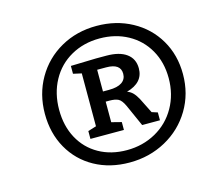

<svg xmlns="http://www.w3.org/2000/svg" viewBox="-88 -856 895 803"><g transform="rotate(-15 359.0 -455.0)"><path d="M690 -461Q690 -376 649 -307.5Q608 -239 537 -200Q466 -161 380 -161Q295 -161 229 -197.5Q163 -234 126 -299.5Q89 -365 89 -449Q89 -534 128.5 -602.5Q168 -671 237 -710Q306 -749 392 -749Q477 -749 545 -712Q613 -675 651.5 -609.5Q690 -544 690 -461ZM628 -460Q628 -529 597.5 -582.5Q567 -636 513 -665.5Q459 -695 391 -695Q322 -695 267 -664Q212 -633 181.5 -577Q151 -521 151 -450Q151 -380 180 -326.5Q209 -273 261.5 -243.5Q314 -214 382 -214Q451 -214 507.5 -245.5Q564 -277 596 -333.5Q628 -390 628 -460ZM522 -341 547 -333V-299H470L428 -393Q416 -419 402.5 -426Q389 -433 364 -433H348V-344L391 -333V-299H246V-333L282 -344V-573L246 -581V-615L355 -618H400Q457 -618 487.5 -595.5Q518 -573 518 -532Q518 -470 445 -450Q459 -445 469 -435Q479 -425 489 -407ZM374 -477Q411 -477 430 -490Q449 -503 449 -527Q449 -571 387 -571H348V-477Z"/></g></svg>

Font: Bitter Pro SemiBold
Style: Italic
Weight: 600
Italic angle: -9°
Designer: Sol Matas, and Bitter project Authors
Foundry: Sol Matas
Version: Version 1.010